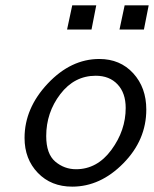

<svg xmlns="http://www.w3.org/2000/svg" viewBox="-20 -679 570 710"><path d="M70.8 -168.9Q70.8 -278.8 156.5 -369.9Q242.2 -460.9 347.2 -460.9Q424.3 -460.9 472.7 -408Q521 -355 521 -273.9Q521 -161.1 436 -75Q351.1 11.2 247.1 11.2Q168.9 11.2 119.9 -39.8Q70.8 -90.8 70.8 -168.9ZM150.9 -175.8Q150.9 -109.9 184.3 -81.5Q217.8 -53.2 261.2 -53.2Q339.4 -53.2 392.1 -125Q444.8 -196.8 444.8 -279.8Q444.8 -335 414.8 -366.9Q384.8 -398.9 334 -398.9Q254.9 -398.9 202.9 -330.8Q150.9 -262.7 150.9 -175.8ZM228 -569.8 247.1 -659.2H335.9L318.4 -569.8ZM421.9 -569.8 440.9 -659.2H529.8L512.2 -569.8Z"/></svg>

Font: CMU Sans Serif
Style: Oblique
Weight: 500
Italic angle: -12°
Version: Version 0.7.0